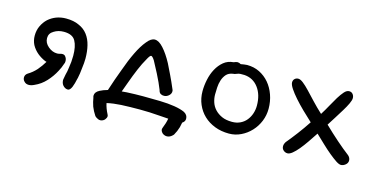

<svg xmlns="http://www.w3.org/2000/svg" viewBox="-51 -549 1703 866"><g transform="rotate(15 800.5 -115.5)"><path d="M299.8 -218.8Q293 -247.1 277.3 -267.6Q261.7 -288.1 236.3 -298.8Q211.9 -310.5 175.8 -310.5Q152.3 -310.5 130.9 -302.7Q110.4 -294.9 93.8 -280.3Q78.1 -265.6 68.4 -245.1Q58.6 -224.6 58.6 -199.2Q58.6 -176.8 68.4 -157.2Q79.1 -137.7 96.7 -123Q113.3 -109.4 133.8 -100.6L140.6 -98.6Q127.9 -77.1 111.3 -57.6Q93.8 -38.1 72.3 -25.4Q60.5 -17.6 60.5 -4.9Q60.5 5.9 68.4 13.7Q76.2 22.5 89.8 22.5Q101.6 22.5 115.2 15.6Q144.5 2.9 167 -21.5Q189.5 -45.9 204.1 -74.2Q213.9 -91.8 219.7 -110.4Q222.7 -115.2 222.7 -123Q222.7 -134.8 216.8 -142.6Q211.9 -151.4 201.2 -151.4Q195.3 -151.4 189.5 -149.4Q183.6 -147.5 176.8 -147.5Q154.3 -147.5 134.8 -164.1Q115.2 -180.7 115.2 -203.1Q115.2 -225.6 135.7 -237.3Q155.3 -250 181.6 -250Q222.7 -250 236.3 -224.6Q250 -200.2 250 -156.2Q250 -127 245.1 -99.6Q243.2 -82 238.3 -64.5L234.4 -43Q233.4 -40 234.4 -33.2Q236.3 -18.6 247.1 -9.8Q256.8 -2 267.6 -2.9Q276.4 -4.9 283.2 -20.5Q290 -37.1 294.9 -61.5L295.9 -64.5Q300.8 -87.9 302.7 -110.4Q306.6 -138.7 306.6 -158.2Q306.6 -191.4 299.8 -218.8Z M797.9 -41Q779.3 -49.8 749 -54.7Q718.8 -59.6 680.7 -60.5Q642.6 -61.5 602.5 -61.5Q564.5 -61.5 526.4 -59.6L502.9 -57.6Q510.7 -78.1 518.6 -100.6Q532.2 -138.7 545.9 -170.9Q559.6 -203.1 572.3 -224.6Q584 -247.1 589.8 -247.1Q595.7 -247.1 606.4 -230.5Q621.1 -204.1 634.8 -176.8Q654.3 -138.7 666 -108.4Q668.9 -94.7 677.7 -90.8Q685.5 -86.9 694.3 -87.9Q706.1 -88.9 715.8 -98.6Q724.6 -107.4 723.6 -119.1Q723.6 -122.1 720.7 -127.9Q708 -158.2 694.3 -186.5Q682.6 -211.9 670.9 -234.4Q649.4 -274.4 627.9 -297.9Q606.4 -322.3 586.9 -322.3Q569.3 -322.3 550.8 -298.8Q531.2 -275.4 512.7 -237.3Q494.1 -199.2 476.6 -149.4Q458 -100.6 441.4 -48.8V-47.9Q419.9 -42 405.3 -34.2Q384.8 -23.4 384.8 -6.8Q384.8 -2 386.7 2.9Q389.6 21.5 396.5 42Q404.3 61.5 416 79.1Q418.9 83 421.9 85L426.8 87.9Q438.5 95.7 450.2 91.8Q461.9 87.9 466.8 78.1Q473.6 68.4 467.8 58.6Q455.1 34.2 450.2 10.7Q480.5 3.9 515.6 2Q557.6 0 602.5 0Q649.4 0 695.3 3.9L737.3 6.8Q733.4 29.3 723.6 52.7Q718.8 63.5 726.6 73.2Q732.4 82 746.1 85Q758.8 86.9 770.5 79.1Q778.3 73.2 781.2 69.3Q792 50.8 797.9 30.3Q800.8 18.6 802.7 7.8L807.6 3.9Q815.4 -2.9 815.4 -13.7Q815.4 -31.2 797.9 -41Z M956.1 -315.4Q967.8 -320.3 973.6 -320.3Q981.4 -320.3 989.3 -315.4Q996.1 -316.4 1004.4 -317.9Q1012.7 -319.3 1018.6 -319.3Q1050.8 -319.3 1077.1 -306.2Q1103.5 -293 1122.6 -270.5Q1141.6 -248 1152.3 -217.8Q1163.1 -187.5 1163.1 -153.3Q1163.1 -123 1151.9 -95.2Q1140.6 -67.4 1120.6 -45.9Q1100.6 -24.4 1074.2 -11.7Q1047.9 1 1018.6 1Q982.4 1 952.1 -10.7Q921.9 -22.5 900.4 -43Q878.9 -63.5 866.7 -91.8Q854.5 -120.1 854.5 -153.3Q854.5 -179.7 860.4 -207.5Q866.2 -235.4 878.9 -258.8Q891.6 -282.2 910.6 -297.9Q929.7 -313.5 956.1 -315.4ZM967.8 -264.6Q947.3 -261.7 936.5 -249.5Q925.8 -237.3 920.4 -220.7Q915 -204.1 914.1 -186Q913.1 -168 913.1 -153.3Q913.1 -135.7 918.9 -117.7Q924.8 -99.6 938 -85.4Q951.2 -71.3 970.7 -62.5Q990.2 -53.7 1018.6 -53.7Q1040 -53.7 1057.1 -62Q1074.2 -70.3 1085.4 -84.5Q1096.7 -98.6 1102.5 -116.2Q1108.4 -133.8 1108.4 -153.3Q1108.4 -204.1 1084 -236.8Q1059.6 -269.5 1018.6 -272.5H1000Q992.2 -272.5 983.4 -268.6Q974.6 -264.6 967.8 -264.6Z M1276.4 -28.3Q1296.9 -52.7 1319.3 -82.5Q1341.8 -112.3 1362.3 -143.6Q1339.8 -164.1 1316.9 -186.5Q1293.9 -209 1275.9 -229.5Q1257.8 -250 1246.1 -267.6Q1234.4 -285.2 1234.4 -295.9Q1234.4 -306.6 1241.2 -313Q1248 -319.3 1257.8 -319.3Q1267.6 -319.3 1281.2 -308.6Q1294.9 -297.9 1312 -279.8Q1329.1 -261.7 1350.6 -238.8Q1372.1 -215.8 1397.5 -192.4Q1411.1 -213.9 1423.8 -237.3Q1436.5 -260.7 1448.2 -279.8Q1460 -298.8 1471.2 -311.5Q1482.4 -324.2 1494.1 -324.2Q1504.9 -324.2 1511.2 -316.4Q1517.6 -308.6 1517.6 -297.9Q1517.6 -288.1 1509.8 -271.5Q1502 -254.9 1489.7 -234.9Q1477.5 -214.8 1463.9 -193.4Q1450.2 -171.9 1438.5 -153.3Q1470.7 -122.1 1502.9 -93.8Q1535.2 -65.4 1563.5 -43.9Q1574.2 -34.2 1574.2 -21.5Q1574.2 -9.8 1564 -1.5Q1553.7 6.8 1543 6.8Q1534.2 6.8 1519.5 -2.9Q1504.9 -12.7 1485.8 -28.3Q1466.8 -43.9 1446.3 -63.5Q1425.8 -83 1405.3 -102.5Q1390.6 -80.1 1375.5 -58.1Q1360.4 -36.1 1346.2 -19Q1332 -2 1319.3 8.3Q1306.6 18.6 1296.9 18.6Q1286.1 18.6 1277.8 11.2Q1269.5 3.9 1269.5 -7.8Q1269.5 -17.6 1276.4 -28.3Z"/></g></svg>

Font: Hi Melody Cyrillic
Style: Regular
Weight: 400
Version: Version 0.90 April 10, 2018